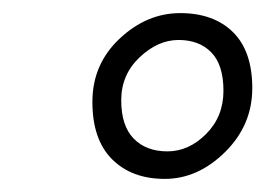

<svg xmlns="http://www.w3.org/2000/svg" viewBox="-20 -744 405 293"><path d="M365 -609.5Q365 -553 323.5 -512Q282 -471 231.5 -471Q181 -471 151 -501Q121 -531 121 -588.5Q121 -646 162.5 -685Q204 -724 255 -724Q306 -724 335.5 -695Q365 -666 365 -609.5ZM165 -591Q165 -552 184 -532.5Q203 -513 235.5 -513Q268 -513 294.5 -539.5Q321 -566 321 -605.5Q321 -645 302.5 -664Q284 -683 252.5 -683Q221 -683 193 -656.5Q165 -630 165 -591Z"/></svg>

Font: Sanchez
Style: Italic
Weight: 400
Designer: Daniel Hernández
Foundry: LatinoType
Version: Version 1.001